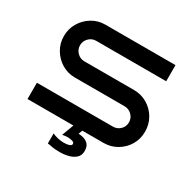

<svg xmlns="http://www.w3.org/2000/svg" viewBox="-157 -707 1021 1022"><g transform="rotate(30 353.5 -195.5)"><path d="M675 -162Q675 -117 653.5 -80.5Q632 -44 595 -22Q558 0 513 0H383L374 24Q388 24 405.5 29Q423 34 435.5 47.5Q448 61 448 88Q448 115 431 130.5Q414 146 388.5 152.5Q363 159 337 159Q301 159 286.5 155.5Q272 152 258 151V89Q272 96 291 100.5Q310 105 329 105Q349 105 362 100.5Q375 96 375 87Q375 76 360 72.5Q345 69 334 69Q326 69 317.5 70Q309 71 301 73L328 0H46V-100H513Q539 -100 557.5 -118Q576 -136 576 -162Q576 -188 557.5 -206.5Q539 -225 513 -225H207Q163 -225 126.5 -247Q90 -269 68 -306Q46 -343 46 -388Q46 -432 68 -469Q90 -506 126.5 -528Q163 -550 207 -550H638V-451H207Q182 -451 163.5 -432.5Q145 -414 145 -388Q145 -362 163.5 -343.5Q182 -325 207 -325H513Q558 -325 595 -303Q632 -281 653.5 -244Q675 -207 675 -162Z"/></g></svg>

Font: Bruno Ace SC
Style: Regular
Weight: 400
Version: Version 1.100; ttfautohint (v1.8.4.7-5d5b);gftools[0.9.27]